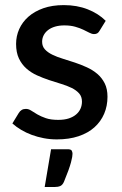

<svg xmlns="http://www.w3.org/2000/svg" viewBox="-20 -538 476 752"><path d="M370 -417.5Q366 -410.5 361 -407.5Q356 -404.5 348.5 -404.5Q340 -404.5 330 -409.8Q320 -415 306.5 -421.5Q293 -428 274.8 -433.2Q256.5 -438.5 232 -438.5Q212 -438.5 195.8 -433.8Q179.5 -429 168.2 -420.2Q157 -411.5 151 -399.8Q145 -388 145 -374.5Q145 -356.5 156 -344.5Q167 -332.5 185 -323.8Q203 -315 226 -308Q249 -301 273 -293Q297 -285 320 -274.5Q343 -264 361 -248.8Q379 -233.5 390 -211.8Q401 -190 401 -159Q401 -123 388 -92.5Q375 -62 350 -39.5Q325 -17 287.8 -4.5Q250.5 8 202.5 8Q176 8 151.2 3.2Q126.5 -1.5 104.2 -9.8Q82 -18 62.8 -29.5Q43.5 -41 28.5 -54.5L53.5 -95.5Q58 -103 64.8 -107.2Q71.5 -111.5 81.5 -111.5Q92 -111.5 102.2 -104.8Q112.5 -98 126.2 -90Q140 -82 159.5 -75.2Q179 -68.5 208 -68.5Q232 -68.5 249.5 -74.2Q267 -80 278.5 -90Q290 -100 295.5 -112.8Q301 -125.5 301 -140Q301 -159.5 290 -172Q279 -184.5 260.8 -193.5Q242.5 -202.5 219.2 -209.5Q196 -216.5 172 -224.5Q148 -232.5 124.8 -243Q101.5 -253.5 83.2 -269.8Q65 -286 54 -309.2Q43 -332.5 43 -366Q43 -396.5 55.2 -424Q67.5 -451.5 91.2 -472.5Q115 -493.5 149.8 -505.8Q184.5 -518 230 -518Q281.5 -518 323.5 -501.5Q365.5 -485 394 -456.5ZM245 46.5Q258 46.5 261 52.2Q264 58 264 64Q264 68.5 262.8 76.8Q261.5 85 258 98Q254.5 111 247.8 129.8Q241 148.5 230.5 174Q225 186.5 216.2 190.5Q207.5 194.5 193 194.5H155L180 46.5Z"/></svg>

Font: Lato 2
Style: Regular
Weight: 600
Designer: Lukasz Dziedzic with Adam Twardoch and Botio Nikoltchev
Foundry: tyPoland Lukasz Dziedzic
Version: Version 2.015; 2015-08-06; http://www.latofonts.com/